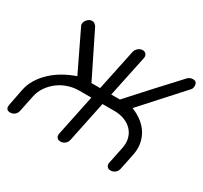

<svg xmlns="http://www.w3.org/2000/svg" viewBox="-122 -717 934 882"><g transform="rotate(30 345.0 -276.5)"><path d="M322 -30Q319 -16 308.5 -8Q298 0 286 0Q273 0 266.5 -8Q260 -16 263 -30L308 -246H243Q215 -246 187 -237Q159 -228 136 -211Q113 -194 96 -170Q79 -146 73 -117L55 -30Q52 -16 42 -8Q32 0 19 0Q5 0 0 -8Q-5 -16 -2 -30L15 -117Q21 -148 38 -176Q55 -204 80 -227.5Q105 -251 136.5 -269Q168 -287 203 -299L103 -507Q99 -512 101 -523Q103 -533 112.5 -543Q122 -553 136 -553Q144 -553 149 -549Q154 -545 159 -539L275 -304H321L367 -523Q370 -535 380.5 -544Q391 -553 404 -553Q416 -553 422.5 -544Q429 -535 426 -523L380 -304H426L533 -422L641 -539Q653 -553 671 -553Q685 -553 689.5 -543.5Q694 -534 692 -523Q690 -512 684 -507L496 -299Q526 -287 549.5 -269Q573 -251 587.5 -227.5Q602 -204 607 -176Q612 -148 606 -117L588 -30Q585 -16 574.5 -8Q564 0 551 0Q539 0 532.5 -8Q526 -16 529 -30L547 -117Q553 -146 546.5 -170Q540 -194 523.5 -211Q507 -228 483 -237Q459 -246 431 -246H367Z"/></g></svg>

Font: VDS
Style: Thin Italic
Weight: 100
Width: 0
Designer: artmaker
Foundry: artmaker
Version: Version 1.000 2012 initial release